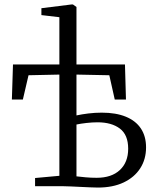

<svg xmlns="http://www.w3.org/2000/svg" viewBox="-20 -839 706 865"><path d="M421 6Q406.5 6 385.5 5Q364.5 4 342.2 3Q320 2 300.2 1Q280.5 0 267 0H138V-37L247.5 -47V-503L108.5 -500L83 -390.5H33.5L38.5 -548.5H247.5V-761.5L166.5 -771V-802L303 -819H308.5L324.5 -807.5V-548.5H543L547.5 -390.5H497L472.5 -500L324.5 -503V-319Q347.5 -324 377.8 -327.8Q408 -331.5 438.5 -331.5Q502.5 -331.5 547 -313.2Q591.5 -295 614.8 -260Q638 -225 638 -175Q638 -121.5 611.8 -80.8Q585.5 -40 537 -17Q488.5 6 421 6ZM415.5 -38Q482.5 -38 520 -73Q557.5 -108 557.5 -169Q557.5 -231.5 520 -259.8Q482.5 -288 419.5 -288Q396 -288 369.5 -285Q343 -282 324.5 -278V-44.5Q342.5 -42.5 365.8 -40.2Q389 -38 415.5 -38Z"/></svg>

Font: Merriweather 48pt Light
Style: Regular
Weight: 300
Version: Version 2.100